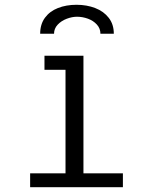

<svg xmlns="http://www.w3.org/2000/svg" viewBox="-20 -783 640 803"><path d="M166 -550H329V-58H494V0H106V-58H254V-168V-491H166ZM456 -642H400Q400 -664 385.2 -680.2Q370.5 -696.5 347.8 -704.8Q325 -713 302 -713Q281.5 -713 259 -704.5Q236.5 -696 221.2 -679.8Q206 -663.5 206 -642H148Q148 -681.5 168 -708.8Q188 -736 222.5 -749.5Q257 -763 300 -763Q343 -763 378.5 -749.2Q414 -735.5 435 -708.2Q456 -681 456 -642Z"/></svg>

Font: JuliaMono Light
Style: Regular
Weight: 300
Monospace: yes
Designer: cormullion
Foundry: corm
Version: Version 0.054; ttfautohint (v1.8.4)